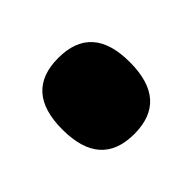

<svg xmlns="http://www.w3.org/2000/svg" viewBox="-54 -234 330 330"><g transform="rotate(45 111.5 -69.0)"><path d="M111 13Q19 13 19 -69Q19 -151 111 -151Q204 -151 204 -69Q204 13 111 13Z"/></g></svg>

Font: Bricolage Grotesque 96pt Bricolage Grotesque 48pt Regular
Style: Bold
Weight: 700
Designer: Mathieu Triay
Foundry: Atelier Triay
Version: Version 1.001; ttfautohint (v1.8.4.7-5d5b);gftools[0.9.33.de